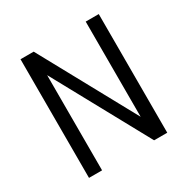

<svg xmlns="http://www.w3.org/2000/svg" viewBox="-158 -830 947 969"><g transform="rotate(-30 316.0 -345.5)"><path d="M467.8 -691.4H543.9V0H467.3L164.1 -554.7V0H87.9V-691.4H164.6L467.8 -136.7Z"/></g></svg>

Font: Gidole
Style: Regular
Weight: 400
Version: Version 2.100; ttfautohint (v1.8.4.7-5d5b)